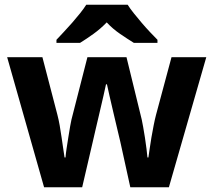

<svg xmlns="http://www.w3.org/2000/svg" viewBox="-20 -786 896 806"><path d="M158 -546 221 -304Q226 -285 230.5 -260Q235 -235 238.5 -209.5Q242 -184 245.5 -161.5Q249 -139 251 -125H255Q256 -139 259.5 -162.5Q263 -186 267 -210.5Q271 -235 274.5 -256Q278 -277 280 -284L347 -546H511L575 -284Q577 -274 581 -253Q585 -232 588.5 -208Q592 -184 595 -161.5Q598 -139 599 -125H603Q605 -137 608 -159.5Q611 -182 615.5 -208Q620 -234 625 -259.5Q630 -285 635 -304L700 -546H846L689 0H527L485 -191Q481 -207 473 -241.5Q465 -276 456 -313.5Q447 -351 439.5 -384.5Q432 -418 429 -432H425Q422 -418 414.5 -384.5Q407 -351 398 -313.5Q389 -276 381 -241Q373 -206 369 -189L325 0H165L10 -546ZM342 -766H516Q526 -750 542 -730Q558 -710 575.5 -689.5Q593 -669 610.5 -650.5Q628 -632 641 -619V-606H542Q516 -622 484.5 -643.5Q453 -665 428 -692Q402 -665 372 -643.5Q342 -622 316 -606H217V-619Q230 -633 247.5 -651.5Q265 -670 282.5 -690Q300 -710 316 -730Q332 -750 342 -766Z"/></svg>

Font: BC Sans
Style: Bold
Weight: 700
Designer: Monotype Design Team
Province of B.C.
Foundry: Monotype Imaging Inc.
Version: Version 2.000;GOOG;noto-source:20170915:90ef993387c0